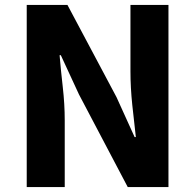

<svg xmlns="http://www.w3.org/2000/svg" viewBox="-20 -763 797 783"><path d="M89 0V-743H255L455 -367L529 -204H534Q527 -263 519.5 -334.5Q512 -406 512 -472V-743H667V0H501L302 -378L228 -538H223Q228 -478 236 -408Q244 -338 244 -272V0Z"/></svg>

Font: Noto Sans HK Thin ExtraBold
Style: Regular
Weight: 800
Version: Version 2.004-H2;hotconv 1.0.118;makeotfexe 2.5.65603